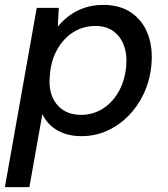

<svg xmlns="http://www.w3.org/2000/svg" viewBox="-35 -544 686 784"><path d="M-15 220 115 -512H205L201 -435Q221 -460 248 -480Q275 -500 309.5 -512Q344 -524 387 -524Q455 -524 501.5 -492Q548 -460 569 -404Q590 -348 583 -277Q577 -215 552.5 -162.5Q528 -110 489.5 -71Q451 -32 402 -10Q353 12 297 12Q258 12 226 0.5Q194 -11 172 -31.5Q150 -52 138 -78L85 220ZM296 -75Q344 -75 383.5 -99.5Q423 -124 448.5 -168Q474 -212 480 -270Q485 -320 471 -358Q457 -396 427.5 -417Q398 -438 355 -438Q305 -438 265 -413Q225 -388 199.5 -343.5Q174 -299 169 -241Q163 -190 177 -153Q191 -116 221.5 -95.5Q252 -75 296 -75Z"/></svg>

Font: DM Sans 12pt Medium
Style: Italic
Weight: 500
Italic angle: -10°
Version: Version 4.004;gftools[0.9.30]